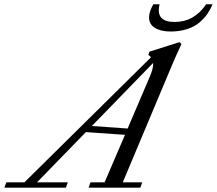

<svg xmlns="http://www.w3.org/2000/svg" viewBox="-87 -872 1007 892"><path d="M705.1 -725.6Q660.2 -725.6 632.8 -742.4Q605.5 -759.3 605.5 -790.5Q605.5 -818.8 625.5 -852.1H654.3Q644.5 -810.1 661.9 -790Q679.2 -770 725.1 -770Q814.9 -770 870.6 -852.1H900.4Q890.6 -828.1 876.5 -807.6Q862.3 -787.1 839.6 -767.6Q816.9 -748 782.2 -736.8Q747.6 -725.6 705.1 -725.6ZM-66.9 0 -57.6 -24.9H26.4L614.7 -606Q608.9 -612.3 602.5 -616.7L606.9 -631.8L746.6 -676.3L755.9 -667.5Q727.5 -606 714.8 -575.7L483.4 -24.9H573.7L564.9 0H324.7L333.5 -24.9H398.9L493.7 -245.6L312 -258.3L85 -24.9H228L219.2 0ZM609.9 -518.1Q626 -556.2 624.5 -579.6L339.8 -286.6L505.9 -274.9Z"/></svg>

Font: Elstob 14pt
Style: Italic
Weight: 400
Italic angle: -20°
Designer: Peter S. Baker
Version: Version 1.015